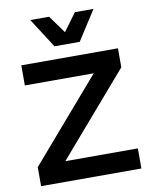

<svg xmlns="http://www.w3.org/2000/svg" viewBox="-96 -963 825 1035"><g transform="rotate(-10 316.5 -446.0)"><path d="M593 -110V0H44V-104L429 -550H52V-660H581V-556L196 -110ZM488 -892 384 -730H246L142 -892H245L315 -795L386 -892Z"/></g></svg>

Font: Work Sans SemiBold
Style: Regular
Weight: 600
Designer: Wei Huang
Foundry: Wei Huang
Version: Version 2.010; ttfautohint (v1.8.3)